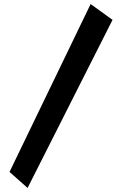

<svg xmlns="http://www.w3.org/2000/svg" viewBox="-20 -889 602 947"><path d="M116 38 27 -41 427 -869 535 -791Z"/></svg>

Font: Marhey Light
Style: Regular
Weight: 300
Designer: Nur Syamsi & Bustanul Arifin
Foundry: Namelatype
Version: Version 1.000